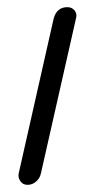

<svg xmlns="http://www.w3.org/2000/svg" viewBox="-20 -510 266 536"><path d="M32 -25 130 -459Q139 -490 168 -490Q181 -490 188.5 -480.5Q196 -471 192 -458L94 -25Q91 -12 80.5 -3Q70 6 57 6Q44 6 37 -4Q30 -14 32 -25Z"/></svg>

Font: Comic Neue
Style: Italic
Weight: 400
Italic angle: -12°
Designer: Craig Rozynski
Foundry: Craig Rozynski
Version: Version 2.003